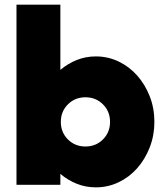

<svg xmlns="http://www.w3.org/2000/svg" viewBox="-20 -796 716 827"><path d="M240 -776V-495Q272 -522 310.5 -537.5Q349 -553 393 -553Q445 -553 491 -531Q537 -509 571 -470.5Q605 -432 625 -381Q645 -330 645 -271Q645 -213 625 -161.5Q605 -110 571 -71.5Q537 -33 491 -11Q445 11 393 11Q349 11 310.5 -4.5Q272 -20 240 -47V0H51V-776ZM348 -377Q303 -377 272.5 -346.5Q242 -316 242 -271Q242 -226 272.5 -195.5Q303 -165 348 -165Q393 -165 423.5 -195.5Q454 -226 454 -271Q454 -316 423.5 -346.5Q393 -377 348 -377Z"/></svg>

Font: Afrihost Sans Black
Style: Regular
Weight: 900
Foundry: https://www.afrihost.com
Version: Version 1.000